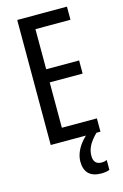

<svg xmlns="http://www.w3.org/2000/svg" viewBox="-139 -775 680 1059"><g transform="rotate(-15 201.0 -245.0)"><path d="M274 117C274 79 289 45 334 0H357V-76H157V-335H345V-410H157V-639H357V-714H73V0H274C232 39 207 86 207 131C207 192 239 224 303 224C323 224 339 221 350 216V160C343 163 334 166 319 166C290 166 274 149 274 117Z"/></g></svg>

Font: Noto Sans Lao Looped ExtraCondensed
Style: Regular
Weight: 400
Width: 2
Designer: Mark Frömberg, Ben Mitchell
Foundry: The Fontpad Ltd
Version: Version 1.002